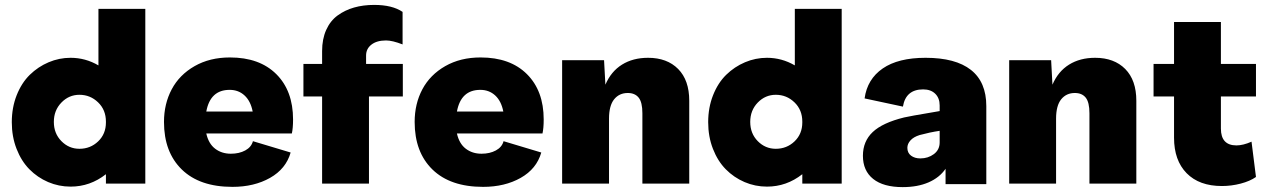

<svg xmlns="http://www.w3.org/2000/svg" viewBox="-20 -744 5139 778"><path d="M568.8 -708V0H409.2V-38.1Q345.2 12.2 266.1 12.2Q218.3 12.2 175 -6.3Q131.8 -24.9 99.1 -58.1Q66.4 -91.3 47.1 -140.9Q27.8 -190.4 27.8 -249Q27.8 -308.1 47.6 -358.2Q67.4 -408.2 100.8 -440.9Q134.3 -473.6 177 -491.7Q219.7 -509.8 266.1 -509.8Q326.2 -509.8 378.9 -479V-708ZM301.8 -141.1Q346.2 -141.1 377.7 -171.1Q409.2 -201.2 409.2 -248V-251Q409.2 -298.8 377.4 -329.3Q345.7 -359.9 301.8 -359.9Q259.3 -359.9 228.8 -328.4Q198.2 -296.9 198.2 -250Q198.2 -203.1 228.8 -172.1Q259.3 -141.1 301.8 -141.1Z M921.9 13.2Q789.1 13.2 716.8 -57.1Q644.5 -127.4 644.5 -250Q644.5 -323.2 675.8 -382.1Q707 -440.9 768.6 -476.1Q830.1 -511.2 911.6 -511.2Q1031.7 -511.2 1099.6 -443.6Q1167.5 -376 1167.5 -259.8Q1167.5 -225.1 1162.6 -203.1H815.9Q825.2 -161.6 851.8 -141.4Q878.4 -121.1 915.5 -121.1Q949.2 -121.1 973.9 -134.5Q998.5 -147.9 1004.9 -171.9L1157.7 -126Q1138.7 -59.6 1074.2 -23.2Q1009.8 13.2 921.9 13.2ZM815.9 -292H1003.9Q995.6 -334.5 970.9 -357.2Q946.3 -379.9 910.6 -379.9Q832 -379.9 815.9 -292Z M1496.1 -724.1Q1569.8 -724.1 1611.3 -695.8V-564Q1569.8 -580.1 1544.4 -580.1Q1506.8 -580.1 1485.1 -563.2Q1463.4 -546.4 1463.4 -519V-484.9H1612.3V-353H1475.1V0H1285.2V-353H1209.5V-484.9H1285.2V-537.1Q1285.2 -585.9 1301.8 -622.8Q1318.4 -659.7 1348.1 -681.4Q1377.9 -703.1 1415 -713.6Q1452.1 -724.1 1496.1 -724.1Z M1937.5 13.2Q1804.7 13.2 1732.4 -57.1Q1660.2 -127.4 1660.2 -250Q1660.2 -323.2 1691.4 -382.1Q1722.7 -440.9 1784.2 -476.1Q1845.7 -511.2 1927.2 -511.2Q2047.4 -511.2 2115.2 -443.6Q2183.1 -376 2183.1 -259.8Q2183.1 -225.1 2178.2 -203.1H1831.5Q1840.8 -161.6 1867.4 -141.4Q1894 -121.1 1931.2 -121.1Q1964.8 -121.1 1989.5 -134.5Q2014.2 -147.9 2020.5 -171.9L2173.3 -126Q2154.3 -59.6 2089.8 -23.2Q2025.4 13.2 1937.5 13.2ZM1831.5 -292H2019.5Q2011.2 -334.5 1986.6 -357.2Q1961.9 -379.9 1926.3 -379.9Q1847.7 -379.9 1831.5 -292Z M2606 -509.8Q2683.1 -509.8 2728 -464.4Q2772.9 -418.9 2772.9 -335.9V0H2583V-285.2Q2583 -329.6 2567.9 -348.4Q2552.7 -367.2 2523.9 -367.2Q2489.3 -367.2 2468.5 -341.6Q2447.8 -315.9 2447.8 -263.2V0H2257.8V-500H2427.7L2433.1 -400.9Q2456.1 -454.6 2500.5 -482.2Q2544.9 -509.8 2606 -509.8Z M3390.6 -708V0H3231V-38.1Q3167 12.2 3087.9 12.2Q3040 12.2 2996.8 -6.3Q2953.6 -24.9 2920.9 -58.1Q2888.2 -91.3 2868.9 -140.9Q2849.6 -190.4 2849.6 -249Q2849.6 -308.1 2869.4 -358.2Q2889.2 -408.2 2922.6 -440.9Q2956.1 -473.6 2998.8 -491.7Q3041.5 -509.8 3087.9 -509.8Q3147.9 -509.8 3200.7 -479V-708ZM3123.5 -141.1Q3168 -141.1 3199.5 -171.1Q3231 -201.2 3231 -248V-251Q3231 -298.8 3199.2 -329.3Q3167.5 -359.9 3123.5 -359.9Q3081.1 -359.9 3050.5 -328.4Q3020 -296.9 3020 -250Q3020 -203.1 3050.5 -172.1Q3081.1 -141.1 3123.5 -141.1Z M3730.5 -509.8Q3852.1 -509.8 3914.3 -460.7Q3976.6 -411.6 3976.6 -314V-145V2H3811.5V-60.1Q3787.1 -24.4 3742.7 -5.1Q3698.2 14.2 3637.7 14.2Q3559.6 14.2 3518.1 -19Q3476.6 -52.2 3476.6 -112.8Q3476.6 -171.4 3516.4 -209Q3556.2 -246.6 3643.6 -268.1Q3652.3 -271 3787.6 -293.9V-316.9Q3787.6 -346.7 3769.5 -364.3Q3751.5 -381.8 3720.7 -381.8Q3650.4 -381.8 3638.7 -312L3483.4 -345.2Q3494.1 -423.3 3556.9 -466.6Q3619.6 -509.8 3730.5 -509.8ZM3656.7 -145Q3656.7 -124.5 3671.6 -113.3Q3686.5 -102.1 3709.5 -102.1Q3740.7 -102.1 3764.2 -119.6Q3787.6 -137.2 3787.6 -167V-213.9Q3747.6 -208 3706.5 -196.8Q3681.6 -189 3669.2 -175Q3656.7 -161.1 3656.7 -145Z M4417.5 -509.8Q4494.6 -509.8 4539.6 -464.4Q4584.5 -418.9 4584.5 -335.9V0H4394.5V-285.2Q4394.5 -329.6 4379.4 -348.4Q4364.3 -367.2 4335.4 -367.2Q4300.8 -367.2 4280 -341.6Q4259.3 -315.9 4259.3 -263.2V0H4069.3V-500H4239.3L4244.6 -400.9Q4267.6 -454.6 4312 -482.2Q4356.4 -509.8 4417.5 -509.8Z M4927.2 -223.1Q4927.2 -154.8 4990.2 -154.8Q5017.1 -154.8 5051.3 -169.9L5069.3 -26.9Q5044.9 -9.8 5007.3 0Q4969.7 9.8 4931.2 9.8Q4839.4 9.8 4788.3 -42.2Q4737.3 -94.2 4737.3 -186V-353H4654.3V-484.9H4737.3V-654.8H4927.2V-484.9H5069.3V-353H4927.2Z"/></svg>

Font: Human Sans Black
Style: Regular
Weight: 800
Designer: Tim Radville
Foundry: Continuum
Version: Version 1.000;FEAKit 1.0